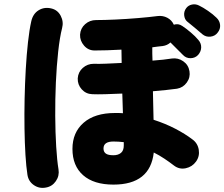

<svg xmlns="http://www.w3.org/2000/svg" viewBox="-20 -836 1062 909"><path d="M517 38Q424 38 373.5 -6.5Q323 -51 323 -131Q323 -209 376 -255Q429 -301 524 -301Q534 -301 543 -301Q552 -301 562 -300L559 -393Q516 -391 478 -390Q440 -389 417 -390Q387 -391 367 -413Q347 -435 348 -465Q350 -495 372 -514.5Q394 -534 424 -534Q447 -533 481.5 -534.5Q516 -536 556 -538Q556 -555 555.5 -571Q555 -587 555 -601Q520 -599 487 -598Q454 -597 428 -597Q398 -597 378 -620Q358 -643 359 -672Q361 -702 383 -721.5Q405 -741 435 -741Q474 -741 527.5 -743.5Q581 -746 634.5 -750.5Q688 -755 726 -760Q751 -763 772 -752Q793 -741 803 -719Q824 -726 843 -713Q860 -702 882.5 -683Q905 -664 919 -647Q933 -631 932.5 -611.5Q932 -592 918 -576Q904 -561 882.5 -560.5Q861 -560 846 -576L787 -635Q772 -621 750 -618Q739 -617 727 -615.5Q715 -614 701 -612Q701 -599 701 -582.5Q701 -566 702 -549Q729 -551 752.5 -553.5Q776 -556 794 -559Q823 -563 847.5 -546Q872 -529 877 -499Q882 -470 864.5 -445.5Q847 -421 818 -416Q797 -413 767.5 -410Q738 -407 704 -404Q705 -369 705.5 -334.5Q706 -300 707 -269Q763 -251 810 -226.5Q857 -202 891 -176Q916 -158 921 -127Q926 -96 908 -71Q890 -46 859.5 -39.5Q829 -33 804 -52Q782 -69 758 -85Q734 -101 708 -114Q691 38 517 38ZM197 52Q166 58 140.5 40.5Q115 23 110 -8Q104 -46 100.5 -102.5Q97 -159 96 -227.5Q95 -296 96.5 -368Q98 -440 102 -509Q106 -578 112.5 -636.5Q119 -695 128 -735Q136 -771 163 -787.5Q190 -804 223 -796Q253 -789 267.5 -761Q282 -733 274 -703Q263 -660 255.5 -592Q248 -524 244.5 -445Q241 -366 241.5 -287.5Q242 -209 246 -142.5Q250 -76 257 -34Q262 -4 244.5 21.5Q227 47 197 52ZM938 -674Q927 -684 904 -703Q881 -722 865 -735Q854 -745 852 -763.5Q850 -782 862 -798Q872 -811 889 -814.5Q906 -818 922 -810Q941 -801 965 -784.5Q989 -768 1005 -752Q1020 -738 1022 -718Q1024 -698 1010 -681Q998 -665 976.5 -662.5Q955 -660 938 -674ZM517 -101Q539 -101 552.5 -112Q566 -123 566 -147V-163Q541 -166 517 -166Q470 -166 470 -133Q470 -117 481 -109Q492 -101 517 -101Z"/></svg>

Font: Zen Maru Gothic Black
Style: Regular
Weight: 900
Designer: Yoshimichi Ohira
Foundry: Positype
Version: Version 1.001